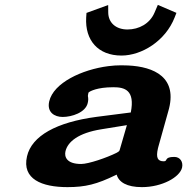

<svg xmlns="http://www.w3.org/2000/svg" viewBox="-20 -758 780 788"><path d="M424 -737.4 335 -705 333.7 -685.9C328.5 -592.8 382.2 -530 478.5 -530C561.5 -530 659 -589.6 696.8 -686.5L704.1 -705.2L627.8 -737.9L614.2 -706.2C594.9 -660.9 550.5 -637 503.2 -637C455.6 -637 424.4 -664.8 424.2 -707.1ZM471.1 -142.3C470 -138.3 468.7 -136.5 458.2 -130.7C418.7 -111 343.6 -85 313.1 -85C251.9 -85 243.8 -115.7 248.7 -137C257.7 -176 301.3 -212.2 395.8 -227.4L500.8 -244.4ZM562.5 10C645.3 10 718.1 -30.9 727.2 -70C732.4 -92.9 719.9 -114 695.3 -114C651.8 -114 670.3 -96 652.2 -96C626.8 -96 619.3 -110.8 628.3 -149.4C628.8 -151.9 629.5 -154.5 630.3 -157.1L670.2 -299.8C712.7 -441.2 611.6 -484.2 505.7 -489.3C496.2 -489.8 486.7 -490 477.3 -490C459.8 -490 442.1 -488.8 424.5 -486.5C316.3 -472.7 199.5 -417.9 182 -342C171.7 -297.4 203.4 -278 237.2 -278C275.1 -278 331.1 -296.3 340 -335C342.6 -346.2 342.9 -352.7 340.7 -364.2C340.9 -365.8 341.4 -370.9 343.1 -378C343.5 -379.6 365.5 -395.5 421 -399.2C429.2 -399.7 437.3 -400 445.1 -400C490.8 -400 535.1 -389.2 516.8 -296.4L376.9 -278.5C211.2 -256.6 110.2 -200 90.9 -116.6C69.2 -22.7 152.1 10 256.9 10C330.1 10 377 -1.4 456.2 -40.1C457.3 -40.6 457.7 -40.8 458.8 -41.4C467.6 -10.4 500.2 10 562.5 10Z"/></svg>

Font: Linux Libertine Mono O 
Style: Mono Bold Oblique
Weight: 400
Italic angle: -13°
Designer: Philipp H. Poll
Foundry: Philipp H. Poll
Version: Version 5.1.7